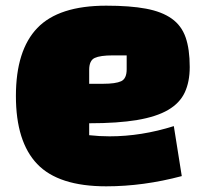

<svg xmlns="http://www.w3.org/2000/svg" viewBox="-20 -638 718 676"><path d="M294 -204V-162Q312 -160 330 -159Q348 -158 366 -158Q478 -158 592 -194L620 -18Q485 18 354 18Q186 18 111 -60.5Q36 -139 36 -300Q36 -461 111.5 -539.5Q187 -618 354 -618Q438 -618 494 -607.5Q550 -597 584.5 -572.5Q619 -548 633.5 -506.5Q648 -465 648 -402Q648 -350 630.5 -312.5Q613 -275 572 -251Q531 -227 463 -215.5Q395 -204 294 -204ZM294 -392V-343H343Q387 -343 406.5 -352Q426 -361 426 -394V-443H377Q333 -443 313.5 -434Q294 -425 294 -392Z"/></svg>

Font: Black Han Sans
Style: Regular
Weight: 400
Width: 7
Designer: ZESSTYPE
Foundry: ZESSTYPE
Version: Version 1.00